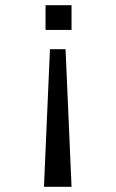

<svg xmlns="http://www.w3.org/2000/svg" viewBox="-20 -520 445 738"><path d="M255 -405H155V-500H255ZM255 198H149L172 -331H232Z"/></svg>

Font: Mingzat
Style: Regular
Weight: 400
Designer: Jason Glavy (Lepcha), Lorna Priest (Lepcha additions), Walt Agee (Sophia), Victor Gaultney (Sophia)
Foundry: SIL International
Version: Version 0.100